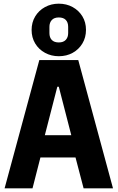

<svg xmlns="http://www.w3.org/2000/svg" viewBox="-20 -1025 640 1045"><path d="M435 0 391 -168H200L157 0H5L194 -698H406L595 0ZM300 -553H292L224 -289H368ZM300 -719Q259 -719 225 -737.5Q191 -756 171.5 -788.4Q152 -820.8 152 -861.9Q152 -903 171.5 -935.5Q191 -968 224.9 -986.5Q258.8 -1005 299.8 -1005Q342 -1005 375.5 -986.5Q409 -968 428.5 -936Q448 -904 448 -862.5Q448 -821 428.5 -788.5Q409 -756 375.7 -737.5Q342.3 -719 300 -719ZM300 -794Q325 -794 338 -808Q351 -822 351 -845V-879Q351 -903.1 338 -916.6Q325 -930 300 -930Q275 -930 262 -916Q249 -902 249 -879V-845Q249 -820.9 262 -807.4Q275 -794 300 -794Z"/></svg>

Font: Lilex
Style: Regular
Weight: 400
Monospace: yes
Designer: Mike Abbink, Paul van der Laan, Pieter van Rosmalen, Mikhael Khrustik
Foundry: Mikhael Khrustik
Version: Version 2.510